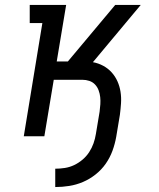

<svg xmlns="http://www.w3.org/2000/svg" viewBox="-20 -550 640 775"><path d="M203 205V131Q222 131 241.5 128Q261 125 279 116.5Q297 108 313 94.5Q329 81 340 64Q351 47 357.5 28.5Q364 10 367 -9L382 -99Q384 -114 385 -129Q386 -144 384.5 -158Q383 -172 378 -185.5Q373 -199 363.5 -209Q354 -219 340.5 -223.5Q327 -228 312 -228H197L159 0H76L151 -457H100V-530H247L209 -302H254L445 -530H548L355 -299Q377 -295 396.5 -284.5Q416 -274 430.5 -258Q445 -242 454 -222Q463 -202 466.5 -179.5Q470 -157 468.5 -133.5Q467 -110 464 -87L449 3Q444 31 434 58.5Q424 86 407 110.5Q390 135 366 154Q342 173 315 184.5Q288 196 259.5 200.5Q231 205 203 205Z"/></svg>

Font: Iosevka Slab Extended
Style: Italic
Weight: 400
Width: 7
Italic angle: -9°
Monospace: yes
Designer: Belleve Invis
Foundry: Belleve Invis
Version: Version 11.1.0; ttfautohint (v1.8.3)